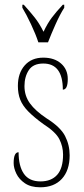

<svg xmlns="http://www.w3.org/2000/svg" viewBox="-20 -786 355 816"><path d="M151 10Q111 10 86 -7Q61 -24 49.5 -48Q38 -72 38 -93Q38 -139 59 -139Q59 -80 81.5 -47.5Q104 -15 152 -15Q198 -15 223 -43Q248 -71 248 -129Q248 -163 232.5 -194Q217 -225 164 -259Q124 -288 100 -312.5Q76 -337 66 -362.5Q56 -388 56 -421Q56 -475 85 -508Q114 -541 164 -541Q211 -541 239.5 -516Q268 -491 268 -450Q268 -405 247 -405Q247 -516 164 -516Q121 -516 102.5 -488Q84 -460 84 -420Q84 -379 107 -347Q130 -315 178 -283Q237 -246 256.5 -208Q276 -170 276 -126Q276 -62 243 -26Q210 10 151 10ZM143 -606Q132 -640 112 -682.5Q92 -725 75 -753V-766H81Q108 -736 127.5 -711.5Q147 -687 165 -651Q182 -687 200.5 -711.5Q219 -736 247 -766H253V-753Q235 -725 216 -682.5Q197 -640 184 -606Z"/></svg>

Font: Noto Serif Tamil ExtraCondensed Thin
Style: Italic
Weight: 100
Width: 2
Italic angle: -12°
Designer: Indian Type Foundry, Tom Grace, and the Monotype Design Team
Foundry: Monotype Imaging Inc.
Version: Version 2.003; ttfautohint (v1.8.4.7-5d5b)